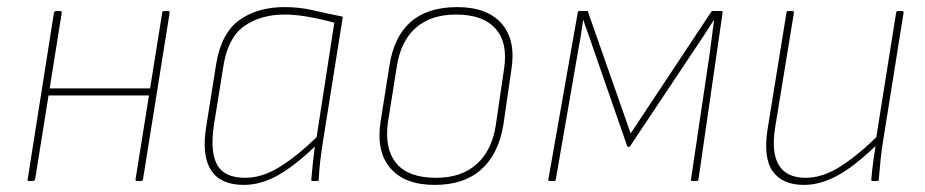

<svg xmlns="http://www.w3.org/2000/svg" viewBox="-20 -510 2606 541"><path d="M366 0Q361 0 362 -5L437 -474Q438 -479 442 -479H454Q459 -479 458 -474L383 -5Q382 0 378 0ZM62 0Q56 0 58 -5L132 -474Q134 -479 138 -479H149Q154 -479 154 -474L79 -5Q77 0 73 0ZM111 -241 114 -261H407L404 -241Z M667 11Q602 11 575 -30Q548 -71 561 -153L589 -329Q603 -416 654 -453Q705 -490 782 -490Q824 -490 862.5 -481Q901 -472 946 -463L890 -111Q884 -73 881.5 -49Q879 -25 878 -3Q878 0 874 0H861Q857 0 857 -3Q859 -26 861.5 -50Q864 -74 867 -97Q811 -43 763 -16Q715 11 667 11ZM671 -9Q717 -9 764.5 -37.5Q812 -66 872 -123L922 -446Q886 -456 849.5 -462.5Q813 -469 782 -469Q715 -469 669 -437Q623 -405 610 -327L582 -153Q572 -80 592.5 -44.5Q613 -9 671 -9Z M1205 11Q1121 11 1080.5 -35.5Q1040 -82 1052 -165L1077 -323Q1102 -490 1268 -490Q1353 -490 1393.5 -443.5Q1434 -397 1421 -314L1398 -156Q1384 -75 1335.5 -32Q1287 11 1205 11ZM1209 -9Q1280 -9 1323 -47.5Q1366 -86 1377 -157L1400 -314Q1412 -389 1376.5 -429Q1341 -469 1265 -469Q1194 -469 1151.5 -431.5Q1109 -394 1098 -322L1073 -165Q1063 -90 1097 -49.5Q1131 -9 1209 -9Z M1529 0Q1524 0 1525 -4L1608 -475Q1608 -479 1612 -479H1634Q1637 -479 1637 -476L1757 -134L1983 -475Q1985 -479 1989 -479H2012Q2017 -479 2016 -474L1948 -4Q1947 0 1943 0H1930Q1926 0 1927 -4L1980 -361Q1983 -385 1986 -408Q1989 -431 1992 -453H1991Q1978 -432 1965 -412.5Q1952 -393 1938 -372L1756 -99Q1755 -96 1751 -96Q1750 -96 1749 -96.5Q1748 -97 1747 -99L1650 -378Q1644 -397 1637 -415.5Q1630 -434 1624 -453H1623Q1620 -433 1617 -413Q1614 -393 1610 -373L1546 -4Q1545 0 1542 0Z M2245 11Q2185 11 2157.5 -27Q2130 -65 2143 -147L2196 -474Q2197 -479 2201 -479H2212Q2218 -479 2217 -474L2164 -150Q2153 -79 2175 -44Q2197 -9 2250 -9Q2299 -9 2350.5 -42.5Q2402 -76 2458 -132L2455 -106Q2419 -71 2384.5 -44.5Q2350 -18 2315 -3.5Q2280 11 2245 11ZM2439 0Q2435 0 2435 -3Q2437 -29 2440.5 -54.5Q2444 -80 2448 -106V-116L2505 -474Q2506 -479 2510 -479H2521Q2527 -479 2526 -474L2468 -111Q2464 -86 2461 -57.5Q2458 -29 2456 -3Q2456 0 2452 0Z"/></svg>

Font: Sofia Sans Semi Condensed Thin
Style: Italic
Weight: 250
Italic angle: -9°
Version: Version 4.100